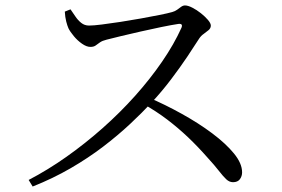

<svg xmlns="http://www.w3.org/2000/svg" viewBox="-20 -706 1040 709"><path d="M219.3 -663.1 240.4 -671.5Q248.7 -659.7 258.2 -645.5Q267.6 -631.3 280.1 -621.4Q292.5 -611.6 308.7 -611.6Q325.4 -611.6 356.1 -615.5Q386.8 -619.4 424.5 -625.1Q462.2 -630.9 499.9 -637.7Q537.6 -644.5 568.7 -650.7Q599.7 -656.9 615.9 -661.5Q626.7 -664.5 634.2 -670.1Q641.8 -675.8 648.8 -680.8Q655.9 -685.9 663.2 -685.9Q674.1 -685.9 690.2 -677.7Q706.3 -669.5 721.8 -657.2Q737.3 -644.9 747.9 -632.5Q758.5 -620.1 758.5 -611.6Q758.5 -601.9 750.4 -594.9Q742.3 -588 732.3 -580.9Q722.2 -573.9 715.4 -563.5Q698 -536 671.5 -496.5Q645 -457 611.7 -413Q578.3 -368.9 539.4 -326.8Q504.6 -289.6 460.1 -247.9Q415.5 -206.2 360.8 -164.4Q306 -122.6 240.9 -84.8Q175.7 -47 100.6 -17.2L85.8 -41.5Q156.8 -78.5 225.7 -127.2Q294.7 -176 359.1 -233Q423.5 -290.1 479.1 -352.3Q534.7 -414.5 578.7 -478.6Q622.7 -542.7 650.2 -603.7Q656.6 -620 638.4 -617.6Q612 -613.6 575 -606Q537.9 -598.3 499.4 -589.6Q460.9 -580.8 427.3 -572.8Q393.7 -564.8 373.3 -559.4Q357.9 -555.7 349 -549.4Q340.2 -543.1 333 -537.9Q325.9 -532.8 313.8 -532.8Q299.7 -532.8 282.8 -544.6Q265.9 -556.4 252.4 -572.8Q238.8 -589.2 232.8 -601.5Q228.6 -611 224.5 -626.7Q220.5 -642.4 219.3 -663.1ZM507.3 -323.3 526.8 -346.8Q589.9 -319.8 651.4 -285.6Q713 -251.5 763.4 -213.8Q813.8 -176.1 843.9 -139.3Q874 -102.6 874 -69.5Q874 -55.2 865.8 -44.2Q857.5 -33.2 840.5 -33.2Q827 -33.2 815.6 -43.9Q804.2 -54.5 788.5 -74.8Q772.8 -95.1 745.8 -124.6Q710.6 -164.7 674.4 -199.1Q638.1 -233.5 597.7 -264.3Q557.2 -295.2 507.3 -323.3Z"/></svg>

Font: Noto Serif JP
Style: Regular
Weight: 200
Designer: Ryoko NISHIZUKA 西塚涼子 (kana & ideographs); Frank Grießhammer (Latin, Greek & Cyrillic); Wenlong ZHANG 张文龙 (bopomofo); San
Foundry: Adobe
Version: Version 2.001;hotconv 1.1.0;makeotfexe 2.6.0